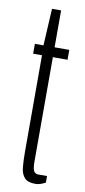

<svg xmlns="http://www.w3.org/2000/svg" viewBox="-81 -705 331 748"><g transform="rotate(10 84.5 -330.5)"><path d="M116 11Q86 11 73 -3.5Q60 -18 57.5 -44Q55 -70 55 -103V-487H20V-526H54L62 -672H98V-526H156V-487H98V-74Q98 -49 103 -38Q108 -27 122 -27H156V-1Q151 2 143.5 5Q136 8 129 9.5Q122 11 116 11Z"/></g></svg>

Font: Archivo ExtraCondensed Thin
Style: Regular
Weight: 250
Width: 2
Designer: Hector Gatti
Foundry: Omnibus-Type
Version: Version 2.001